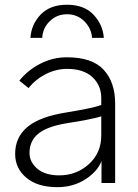

<svg xmlns="http://www.w3.org/2000/svg" viewBox="-20 -772 583 810"><path d="M108.4 -612.3Q112.3 -669.9 151.9 -710.9Q191.4 -752 262.7 -752Q335 -752 374.5 -710Q414.1 -668 418 -612.3H368.2Q366.2 -651.4 336.4 -681.6Q306.6 -711.9 262.7 -711.9Q219.7 -711.9 189.9 -682.6Q160.2 -653.3 158.2 -612.3ZM104.5 -127Q104.5 -87.9 137.7 -60.1Q170.9 -32.2 229.5 -32.2Q302.7 -32.2 355 -79.6Q407.2 -127 407.2 -200.2V-281.2Q363.3 -267.6 260.7 -252Q178.7 -238.3 141.6 -208Q104.5 -177.7 104.5 -127ZM43.9 -123Q43.9 -193.4 96.2 -236.8Q148.4 -280.3 261.7 -297.9Q375 -316.4 407.2 -329.1V-358.4Q407.2 -412.1 369.6 -446.8Q332 -481.4 263.7 -481.4Q216.8 -481.4 173.3 -459.5Q129.9 -437.5 100.6 -400.4L61.5 -431.6Q96.7 -475.6 149.4 -502.9Q202.1 -530.3 262.7 -530.3Q369.1 -530.3 417.5 -477.5Q465.8 -424.8 465.8 -335.9V0H408.2V-92.8Q391.6 -48.8 340.3 -15.6Q289.1 17.6 221.7 17.6Q138.7 17.6 91.3 -22Q43.9 -61.5 43.9 -123Z"/></svg>

Font: Gothic A1 Light
Style: Regular
Weight: 300
Version: Version 2.50